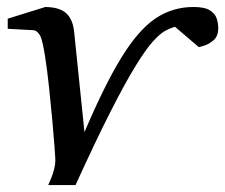

<svg xmlns="http://www.w3.org/2000/svg" viewBox="-20 -514 641 546"><path d="M117.2 12.2Q127.4 -9.8 132.8 -28.6Q138.2 -47.4 137.2 -64Q137.2 -66.4 135 -96.9Q132.8 -127.4 128.7 -172.6Q124.5 -217.8 119.4 -266.1Q114.3 -314.5 108.2 -353.3Q102.1 -392.1 96.2 -408.2Q86.9 -428.2 73.2 -428.2L2 -432.1V-460.9L108.9 -494.1Q149.4 -493.7 168.5 -476.1Q187.5 -458.5 190.9 -422.9L220.2 -138.2Q277.3 -272.5 325.2 -350.3Q373 -428.2 421.6 -461.2Q470.2 -494.1 530.3 -494.1Q562 -494.1 576.9 -484.6Q591.8 -475.1 596.2 -461.4Q600.6 -447.8 600.6 -434.1Q600.6 -410.6 586.9 -399.2Q573.2 -387.7 559.3 -383.8Q545.4 -379.9 545.4 -379.9L477.5 -438Q464.4 -434.1 449.7 -426.3Q435.1 -418.5 414.8 -396Q394.5 -373.5 365.5 -326.4Q336.4 -279.3 294.7 -197.3Q252.9 -115.2 194.8 12.2Z"/></svg>

Font: Charis
Style: Italic
Weight: 400
Italic angle: -11°
Designer: Walt Agee, Miriam Martin, Annie Olsen, Victor Gaultney, Lorna Priest, Alan Ward, Bob Hallissy, Martin Hosken, Sharon Cor
Foundry: SIL Global
Version: Version 7.000